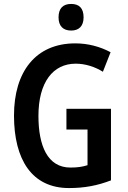

<svg xmlns="http://www.w3.org/2000/svg" viewBox="-20 -944 647 974"><path d="M341 -924C300 -924 277 -902 277 -856C277 -811 301 -789 341 -789C380 -789 404 -811 404 -856C404 -902 382 -924 341 -924ZM317 -392V-287H424V-106C398 -98 375 -94 337 -94C221 -94 175 -205 175 -356C175 -527 249 -621 364 -621C413 -621 462 -605 502 -580L541 -679C489 -707 427 -724 362 -724C160 -724 51 -579 51 -358C51 -134 142 10 330 10C410 10 475 -3 543 -29V-392Z"/></svg>

Font: Noto Sans Telugu Condensed SemiBold
Style: Regular
Weight: 600
Width: 3
Designer: Jelle Bosma - Monotype Design Team
Foundry: Monotype Imaging Inc.
Version: Version 2.005